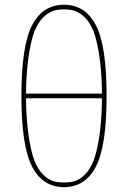

<svg xmlns="http://www.w3.org/2000/svg" viewBox="-20 -770 540 810"><path d="M115.2 -663.1Q160.2 -750 250 -750Q339.8 -750 384.8 -663.1Q429.7 -576.2 429.7 -365.2Q429.7 -154.3 384.8 -67.4Q339.8 19.5 250 19.5Q160.2 19.5 115.2 -67.4Q70.3 -154.3 70.3 -365.2Q70.3 -576.2 115.2 -663.1ZM89.8 -355.5Q90.8 -264.6 100.6 -198.2Q110.4 -131.8 124.5 -94.2Q138.7 -56.6 160.6 -34.7Q182.6 -12.7 203.1 -6.3Q223.6 0 250 0Q276.4 0 296.9 -6.3Q317.4 -12.7 339.4 -34.7Q361.3 -56.6 375.5 -94.2Q389.6 -131.8 399.4 -197.8Q409.2 -263.7 410.2 -355.5ZM89.8 -375H410.2Q409.2 -465.8 399.4 -531.7Q389.6 -597.7 375.5 -635.3Q361.3 -672.9 339.4 -694.8Q317.4 -716.8 296.9 -723.6Q276.4 -730.5 250 -730.5Q223.6 -730.5 203.1 -723.6Q182.6 -716.8 160.6 -694.8Q138.7 -672.9 124.5 -635.3Q110.4 -597.7 100.6 -531.7Q90.8 -465.8 89.8 -375Z"/></svg>

Font: Mgen+ 1mn thin
Style: Regular
Weight: 100
Designer: [Source Han Sans]
Ryoko NISHIZUKA  (kana & ideographs); Paul D. Hunt (Latin, Greek & Cyrillic); Wenlong ZHANG  (bopomofo
Version: Version 1.059.20150602